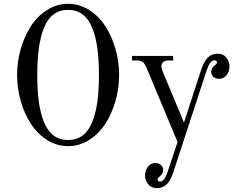

<svg xmlns="http://www.w3.org/2000/svg" viewBox="-20 -750 1234 1009"><path d="M890.1 -456.1V-432.1H861.8Q848.6 -432.1 838.4 -424.6Q828.1 -417 828.1 -400.9Q828.1 -391.6 835.9 -372.1L946.8 -106L1036.1 -379.9Q1051.3 -427.2 1072 -447.5Q1092.8 -467.8 1123 -467.8Q1153.3 -467.8 1169.7 -447Q1186 -426.3 1186 -401.9Q1186 -373.5 1170.4 -354.7Q1154.8 -335.9 1131.8 -335.9Q1112.8 -335.9 1101.3 -346.7Q1089.8 -357.4 1089.8 -372.1Q1089.8 -392.1 1107.9 -405.8Q1120.1 -415 1120.1 -421.9Q1120.1 -433.1 1106 -433.1Q1084 -433.1 1065.9 -379.9L892.1 150.9Q877 198.2 856.2 218.5Q835.4 238.8 805.2 238.8Q774.9 238.8 758.5 218Q742.2 197.3 742.2 172.9Q742.2 144.5 757.6 125.7Q772.9 106.9 795.9 106.9Q814.9 106.9 826.4 117.7Q837.9 128.4 837.9 143.1Q837.9 163.1 819.8 176.8Q808.1 185.5 808.1 192.9Q808.1 204.1 821.8 204.1Q843.8 204.1 861.8 150.9L913.1 -3.9L752 -389.2Q742.2 -413.1 731.9 -422.6Q721.7 -432.1 696.8 -432.1H673.8V-456.1ZM414.6 -674.1Q382.8 -698.2 337.9 -698.2Q293 -698.2 261.2 -674.1Q229.5 -649.9 210.9 -603.3Q192.4 -556.6 184.1 -496.1Q175.8 -435.5 175.8 -356Q175.8 -276.4 184.1 -215.8Q192.4 -155.3 210.9 -108.9Q229.5 -62.5 261.2 -38.3Q293 -14.2 337.9 -14.2Q382.8 -14.2 414.6 -38.3Q446.3 -62.5 464.8 -108.9Q483.4 -155.3 491.7 -215.8Q500 -276.4 500 -356Q500 -435.5 491.7 -496.1Q483.4 -556.6 464.8 -603.3Q446.3 -649.9 414.6 -674.1ZM228.3 -698Q279.3 -730 337.9 -730Q396.5 -730 447.5 -698Q498.5 -666 532.7 -613.8Q566.9 -561.5 586.4 -494.1Q606 -426.8 606 -356Q606 -285.2 586.4 -217.8Q566.9 -150.4 532.7 -98.1Q498.5 -45.9 447.5 -13.9Q396.5 18.1 337.9 18.1Q279.3 18.1 228.3 -13.9Q177.2 -45.9 143.1 -98.1Q108.9 -150.4 89.4 -217.8Q69.8 -285.2 69.8 -356Q69.8 -426.8 89.4 -494.1Q108.9 -561.5 143.1 -613.8Q177.2 -666 228.3 -698Z"/></svg>

Font: Flanker Steampunk
Style: Regular
Weight: 400
Designer: Alexey Kryukov, Leonardo Di Lena
Foundry: Alexey Kryukov, Leonardo Di Lena
Version: 1.210